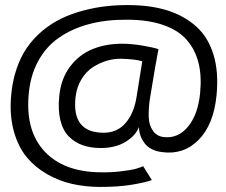

<svg xmlns="http://www.w3.org/2000/svg" viewBox="-20 -726 890 755"><path d="M369.5 9Q313.5 8.5 262.8 -3Q212 -14.5 165.5 -41Q119 -67.5 86 -106.8Q53 -146 35.5 -206Q18 -266 23 -340Q27 -400.5 43.8 -451.2Q60.5 -502 86.5 -539.2Q112.5 -576.5 148 -605.8Q183.5 -635 222.8 -653.8Q262 -672.5 307.5 -684.5Q353 -696.5 397.2 -701.5Q441.5 -706.5 488.5 -706Q573 -705.5 638.8 -684.8Q704.5 -664 751.5 -622Q798.5 -580 819.5 -511.2Q840.5 -442.5 831.5 -351Q820 -235.5 760.8 -175.8Q701.5 -116 616.5 -128Q570.5 -134 548.8 -162.5Q527 -191 526.5 -226.5Q512.5 -191.5 473 -167.8Q433.5 -144 376.5 -144Q336 -144 305 -155Q274 -166 250.8 -189.2Q227.5 -212.5 217.5 -252.8Q207.5 -293 213 -347.5Q219.5 -416 255.2 -463.8Q291 -511.5 344.8 -533.2Q398.5 -555 466 -554Q501.5 -553.5 544.5 -546Q587.5 -538.5 603 -532.5Q592 -476.5 569 -334.5Q564 -298.5 564.8 -267Q565.5 -235.5 580.5 -213Q595.5 -190.5 623.5 -187Q680.5 -180.5 719.8 -228.5Q759 -276.5 767 -361Q773.5 -427.5 760.5 -479.2Q747.5 -531 714.2 -569.2Q681 -607.5 621.2 -628Q561.5 -648.5 478 -648.5Q397 -649 330.2 -631.2Q263.5 -613.5 211.5 -577.5Q159.5 -541.5 128.2 -482.2Q97 -423 92 -345Q82.5 -207 156.8 -129Q231 -51 371 -48.5Q417.5 -47.5 457.5 -52.5Q497.5 -57.5 515 -62.5Q532.5 -67.5 543 -72.5L577 -18Q558 -10 501.8 -0.2Q445.5 9.5 369.5 9ZM388 -204Q440.5 -204 473.5 -242Q506.5 -280 516.5 -342Q533.5 -450 539.5 -485Q512.5 -493.5 456 -495Q428.5 -495.5 400.2 -487.2Q372 -479 345.2 -461.8Q318.5 -444.5 300 -413.8Q281.5 -383 277 -343.5Q261.5 -204 388 -204Z"/></svg>

Font: League Mono Wide Light
Style: Regular
Weight: 300
Width: 8
Designer: Tyler Finck
Foundry: The League of Moveable Type / Tyler Finck
Version: Version 2.210